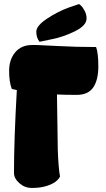

<svg xmlns="http://www.w3.org/2000/svg" viewBox="-20 -927 521 947"><path d="M265 -188Q268 -101 276 -56Q258 -21 196 -6Q171 0 136.5 0Q102 0 75.5 -23.5Q49 -47 49 -74Q49 -76 49 -78Q49 -236 63 -483Q41 -487 38 -489Q25 -522 25 -577.5Q25 -633 55 -669Q85 -705 139 -705H160Q175 -705 265 -700Q355 -695 454 -695Q465 -665 465 -599Q465 -533 440 -496Q415 -459 358 -459Q301 -459 261 -461ZM175 -721Q159 -741 159 -770.5Q159 -800 212 -835Q265 -870 317 -889L370 -907Q374 -904 380 -899Q386 -894 396.5 -875.5Q407 -857 407 -836Q407 -801 349 -772.5Q291 -744 233 -733Z"/></svg>

Font: Chela One Cyrilic
Style: Regular
Weight: 400
Designer: Miguel Hernandez
Foundry: LatinoType
Version: Version 1.001